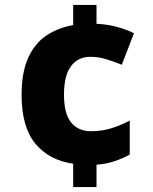

<svg xmlns="http://www.w3.org/2000/svg" viewBox="-20 -744 618 774"><path d="M369 -648Q414 -646 452 -635.5Q490 -625 520 -610L471 -483Q436 -497 406 -506Q376 -515 345 -515Q294 -515 266 -477Q238 -439 238 -363Q238 -285 267 -250Q296 -215 346 -215Q390 -215 427.5 -226.5Q465 -238 503 -258V-121Q472 -104 440 -93.5Q408 -83 369 -80V10H275V-84Q178 -98 122.5 -165Q67 -232 67 -362Q67 -451 93 -509.5Q119 -568 166 -600Q213 -632 275 -643V-724H369Z"/></svg>

Font: Noto Sans Gurmukhi UI ExtraBold
Style: Regular
Weight: 800
Designer: Jelle Bosma - Monotype Design Team
Foundry: Monotype Imaging Inc.
Version: Version 2.004; ttfautohint (v1.8.4.7-5d5b)